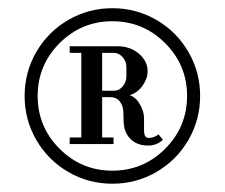

<svg xmlns="http://www.w3.org/2000/svg" viewBox="-20 -730 548 468"><path d="M361.3 -310.8Q312 -282.2 253.9 -282.2Q195.8 -282.2 146.5 -310.8Q97.2 -339.4 68.6 -388.7Q40 -438 40 -496.1Q40 -554.2 68.6 -603.5Q97.2 -652.8 146.5 -681.4Q195.8 -710 253.9 -710Q312 -710 361.3 -681.4Q410.6 -652.8 439.2 -603.5Q467.8 -554.2 467.8 -496.1Q467.8 -438 439.2 -388.7Q410.6 -339.4 361.3 -310.8ZM125.2 -624.8Q71.8 -571.3 71.8 -496.1Q71.8 -420.9 125.2 -367.4Q178.7 -314 253.9 -314Q329.1 -314 382.6 -367.4Q436 -420.9 436 -496.1Q436 -571.3 382.6 -624.8Q329.1 -678.2 253.9 -678.2Q178.7 -678.2 125.2 -624.8ZM149.9 -378.9V-395H178.2V-601.1H149.9V-617.2H267.1Q297.4 -617.2 318.6 -599.1Q339.8 -581.1 339.8 -556.2Q339.8 -538.6 327.4 -521Q314.9 -503.4 295.9 -498Q311 -493.2 321 -475.8Q331.1 -458.5 331.1 -441.9V-412.1Q331.1 -402.8 334.2 -397.7Q337.4 -392.6 346.2 -394Q351.6 -394.5 356.7 -396.7Q361.8 -398.9 364.3 -400.9L366.2 -402.8L377 -389.2Q359.9 -373 333.7 -375.5Q307.6 -377.9 293 -397Q285.2 -407.7 283 -419.2Q280.8 -430.7 280.8 -454.1Q280.8 -471.2 272.5 -482.2Q264.2 -493.2 249 -493.2H229V-395H256.8V-378.9ZM229 -508.8H257.8Q270 -508.8 279.1 -519.3Q288.1 -529.8 288.1 -543.9V-565.9Q288.1 -580.1 279.1 -590.6Q270 -601.1 257.8 -601.1H229Z"/></svg>

Font: Fin Serif Display
Style: Italic
Weight: 400
Italic angle: -12°
Designer: J. Blake Harris
Version: Version 1.006;FEAKit 1.0